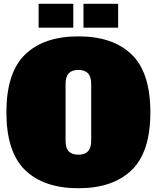

<svg xmlns="http://www.w3.org/2000/svg" viewBox="-20 -985 832 1019"><path d="M14 -389Q14 -600 113.5 -696Q213 -792 396 -792Q579 -792 678.5 -696Q778 -600 778 -389Q778 -178 678.5 -82Q579 14 396 14Q213 14 113.5 -82Q14 -178 14 -389ZM464 -238V-540Q464 -578 447 -596Q430 -614 396 -614Q362 -614 345 -596Q328 -578 328 -540V-238Q328 -199 345 -181.5Q362 -164 396 -164Q430 -164 447 -182Q464 -200 464 -238ZM185 -838V-965H369V-838ZM423 -838V-965H607V-838Z"/></svg>

Font: Alfa Slab One
Style: Regular
Weight: 400
Designer: JM Sole
Foundry: JM Sole
Version: Version 2.000